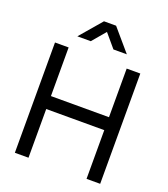

<svg xmlns="http://www.w3.org/2000/svg" viewBox="-166 -1061 1029 1178"><g transform="rotate(20 348.5 -472.5)"><path d="M421.5 -802.5H509L387 -945H308L186 -802.5H273.5L347.5 -890ZM159 0V-318H538V0H627V-720H538V-402.5H159V-720H70V0Z"/></g></svg>

Font: Hauora Medium
Style: Regular
Weight: 500
Designer: Wayne Shih
Foundry: WCYS
Version: Version 1.001;hotconv 1.0.109;makeotfexe 2.5.65596